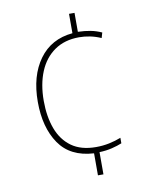

<svg xmlns="http://www.w3.org/2000/svg" viewBox="-83 -786 681 859"><g transform="rotate(-10 257.5 -357.0)"><path d="M315 -638Q347 -637 372.5 -632Q398 -627 422 -616L415 -592Q390 -603 365 -608Q340 -613 316 -613Q250 -613 204 -581Q158 -549 134.5 -492Q111 -435 111 -360Q111 -288 131.5 -233Q152 -178 195 -147Q238 -116 306 -116Q337 -116 366 -122Q395 -128 420 -138V-113Q401 -105 374.5 -98.5Q348 -92 317 -91V10H292V-90Q185 -96 134.5 -170Q84 -244 84 -360Q84 -478 138 -552.5Q192 -627 290 -636V-724H315Z"/></g></svg>

Font: Noto Sans Bengali SemiCondensed Thin
Style: Regular
Weight: 100
Width: 4
Designer: Joana Ranito - Universal Thirst; Jelle Bosma - Monotype Design Team
Foundry: Universal Thirst ehf.
Version: Version 3.000; ttfautohint (v1.8.4.7-5d5b)